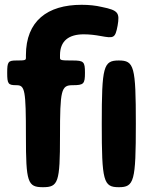

<svg xmlns="http://www.w3.org/2000/svg" viewBox="-20 -780 648 800"><path d="M329 -637C354 -637 377 -634 399 -630C454 -620 460 -620 470 -673C479 -726 474 -737 404 -751C379 -757 351 -760 320 -760C177 -760 88 -692 88 -550V-539C88 -529 84 -528 49 -528C14 -528 10 -523 10 -477C10 -430 14 -425 49 -425C84 -425 88 -405 88 -213C88 -20 95 0 159 0C223 0 230 -20 230 -213C230 -405 235 -425 282 -425C329 -425 334 -430 334 -477C334 -523 329 -528 282 -528C235 -528 230 -529 230 -539V-550C230 -610 267 -637 329 -637ZM546 -264C546 -504 539 -528 475 -528C411 -528 404 -504 404 -264C404 -24 411 0 475 0C539 0 546 -24 546 -264Z"/></svg>

Font: Asimov Print
Style: A
Weight: 500
Designer: Google
Version: Version 2.000980: 2014